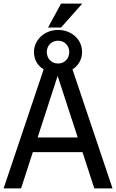

<svg xmlns="http://www.w3.org/2000/svg" viewBox="-25 -1054 649 1074"><path d="M316.4 -1033.7 243.7 -899.9H316.4L435.1 -1033.7ZM434.1 -763.2C434.1 -786.1 428.2 -807.1 416.5 -826.2C392.6 -863.8 349.1 -886.7 299.8 -886.7C226.1 -886.7 165 -832 165 -763.2C165 -720.7 185.5 -686 219.2 -666L-4.9 0H92.8L158.7 -203.1H436.5L502.4 0H604.5L380.4 -666C413.6 -686 434.1 -722.2 434.1 -763.2ZM362.3 -763.2C362.3 -726.1 336.4 -698.7 299.8 -698.7C263.2 -698.7 236.8 -726.1 236.8 -763.2C236.8 -798.8 263.2 -826.2 299.8 -826.2C336.4 -826.2 362.3 -798.8 362.3 -763.2ZM185.5 -285.2 297.4 -629.4 409.7 -285.2Z"/></svg>

Font: SG Kara
Style: Regular
Weight: 400
Designer: Damoon Khanjanzadeh
Version: Version 1.000